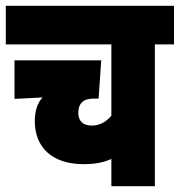

<svg xmlns="http://www.w3.org/2000/svg" viewBox="-20 -642 620 662"><path d="M580 -489V-622H0V-489H364V-243C346 -222 324 -209 296 -209C263 -209 250 -228 250 -253C250 -283 265 -302 302 -302H320L329 -434H30V-301L127 -306C110 -289 100 -261 100 -224C100 -133 161 -76 268 -76C305 -76 336 -81 364 -94V0H514V-489Z"/></svg>

Font: Noto Sans Devanagari ExtraCondensed Black
Style: Regular
Weight: 900
Width: 2
Designer: Jelle Bosma - Monotype Design Team
Foundry: Monotype Imaging Inc.
Version: Version 2.004